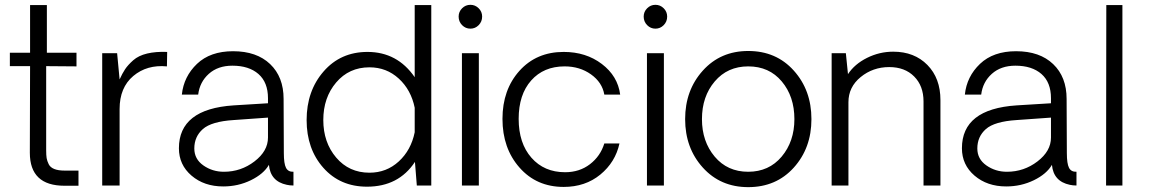

<svg xmlns="http://www.w3.org/2000/svg" viewBox="-20 -771 4780 798"><path d="M248 1Q104 1 104 -136.2L105 -496.1H21V-551.8H105V-750H174.8V-551.8H297.9V-495.1L171.9 -496.1V-146Q171.9 -126 173.8 -114Q175.8 -102.1 182.4 -88.6Q189 -75.2 205.6 -68.6Q222.2 -62 248 -62H306.2V1Z M674.8 -555.2 673.8 -495.1Q590.8 -502.9 533.9 -455.1Q477.1 -407.2 477.1 -317.9V0H404.8V-549.8H466.8L477.1 -440.9Q488.3 -465.8 500 -483.4Q511.7 -501 533.7 -520.5Q555.7 -540 591.8 -548.6Q627.9 -557.1 674.8 -555.2Z M907.7 3.9Q828.6 3.9 776.1 -41Q723.6 -85.9 723.6 -154.8Q723.6 -317.9 950.7 -333L1093.8 -341.8V-362.8Q1093.8 -428.7 1054.2 -463.4Q1014.6 -498 945.8 -498Q885.7 -498 847.9 -464.1Q810.1 -430.2 803.7 -377.9H735.8Q743.7 -453.1 798.8 -505.6Q854 -558.1 948.7 -558.1Q1046.9 -558.1 1102.8 -504.6Q1158.7 -451.2 1158.7 -359.9L1159.7 -134.8Q1159.7 -90.8 1168.7 -73.5Q1177.7 -56.2 1199.7 -57.1V0Q1184.6 0 1171.9 -2.9Q1104 -17.1 1097.7 -85.9Q1075.7 -47.9 1022.7 -22Q969.7 3.9 907.7 3.9ZM910.6 -57.1Q981.4 -57.1 1037.6 -100.1Q1093.8 -143.1 1093.8 -199.2V-282.2L950.7 -272Q858.9 -266.1 823.2 -234.6Q787.6 -203.1 787.6 -153.8Q787.6 -109.9 825.2 -83.5Q862.8 -57.1 910.6 -57.1Z M1772.5 -750V0H1712.4L1704.6 -98.1Q1636.7 4.9 1505.4 4.9Q1393.6 4.9 1324 -73.5Q1254.4 -151.9 1254.4 -272Q1254.4 -393.1 1325 -474.1Q1395.5 -555.2 1507.3 -555.2Q1631.3 -555.2 1703.6 -450.2V-750ZM1515.6 -53.2Q1586.4 -53.2 1637.5 -100.1Q1688.5 -147 1703.6 -221.2V-323.2Q1688.5 -397.5 1637.5 -444.3Q1586.4 -491.2 1515.6 -491.2Q1430.7 -491.2 1377.2 -428.2Q1323.7 -365.2 1323.7 -272.2Q1323.7 -179.2 1377.2 -116.2Q1430.7 -53.2 1515.6 -53.2Z M1886.2 -702.1Q1886.2 -722.2 1900.6 -736.6Q1915 -751 1935.1 -751Q1955.1 -751 1969.5 -736.6Q1983.9 -722.2 1983.9 -702.1Q1983.9 -681.2 1969.5 -666.5Q1955.1 -651.9 1935.1 -651.9Q1915 -651.9 1900.6 -666.5Q1886.2 -681.2 1886.2 -702.1ZM1899.9 -549.8H1970.2V0H1899.9Z M2322.8 5.9Q2210 5.9 2139.2 -74.5Q2068.4 -154.8 2068.4 -276.9Q2068.4 -397.9 2138.9 -476.6Q2209.5 -555.2 2322.8 -555.2Q2415.5 -555.2 2481.4 -505.1Q2547.4 -455.1 2557.6 -377.9H2491.7Q2482.9 -428.7 2436.3 -461.9Q2389.6 -495.1 2326.7 -495.1Q2239.7 -495.1 2187.7 -436.5Q2135.7 -377.9 2135.7 -276.9Q2135.7 -175.8 2188.7 -115.5Q2241.7 -55.2 2328.6 -55.2Q2388.7 -55.2 2432.1 -88.6Q2475.6 -122.1 2491.7 -174.8H2554.7Q2537.6 -96.7 2475.1 -45.4Q2412.6 5.9 2322.8 5.9Z M2655.3 -702.1Q2655.3 -722.2 2669.7 -736.6Q2684.1 -751 2704.1 -751Q2724.1 -751 2738.5 -736.6Q2752.9 -722.2 2752.9 -702.1Q2752.9 -681.2 2738.5 -666.5Q2724.1 -651.9 2704.1 -651.9Q2684.1 -651.9 2669.7 -666.5Q2655.3 -681.2 2655.3 -702.1ZM2668.9 -549.8H2739.3V0H2668.9Z M3089.8 6.8Q2974.6 6.8 2901.1 -74.5Q2827.6 -155.8 2827.6 -275.9Q2827.6 -396 2901.1 -477.5Q2974.6 -559.1 3089.8 -559.1Q3206.1 -559.1 3279.3 -477.5Q3352.5 -396 3352.5 -275.9Q3352.5 -155.8 3279.3 -74.5Q3206.1 6.8 3089.8 6.8ZM3281.7 -275.9Q3281.7 -370.1 3229.2 -432.6Q3176.8 -495.1 3089.8 -495.1Q3003.9 -495.1 2950.7 -432.6Q2897.5 -370.1 2897.5 -275.9Q2897.5 -183.1 2950.4 -120.1Q3003.4 -57.1 3089.6 -57.1Q3175.8 -57.1 3228.8 -120.1Q3281.7 -183.1 3281.7 -275.9Z M3692.4 -556.2Q3780.3 -556.2 3834.5 -501Q3888.7 -445.8 3888.7 -355V0H3818.4V-349.1Q3818.4 -414.1 3779.5 -453.1Q3740.7 -492.2 3675.8 -492.2Q3607.9 -492.2 3557.1 -450.7Q3506.3 -409.2 3506.3 -346.2V0H3436.5V-549.8H3495.6L3504.4 -462.9Q3532.2 -504.9 3583.7 -530.5Q3635.3 -556.2 3692.4 -556.2Z M4162.1 3.9Q4083 3.9 4030.5 -41Q3978 -85.9 3978 -154.8Q3978 -317.9 4205.1 -333L4348.1 -341.8V-362.8Q4348.1 -428.7 4308.6 -463.4Q4269 -498 4200.2 -498Q4140.1 -498 4102.3 -464.1Q4064.5 -430.2 4058.1 -377.9H3990.2Q3998 -453.1 4053.2 -505.6Q4108.4 -558.1 4203.1 -558.1Q4301.3 -558.1 4357.2 -504.6Q4413.1 -451.2 4413.1 -359.9L4414.1 -134.8Q4414.1 -90.8 4423.1 -73.5Q4432.1 -56.2 4454.1 -57.1V0Q4439 0 4426.3 -2.9Q4358.4 -17.1 4352.1 -85.9Q4330.1 -47.9 4277.1 -22Q4224.1 3.9 4162.1 3.9ZM4165 -57.1Q4235.8 -57.1 4292 -100.1Q4348.1 -143.1 4348.1 -199.2V-282.2L4205.1 -272Q4113.3 -266.1 4077.6 -234.6Q4042 -203.1 4042 -153.8Q4042 -109.9 4079.6 -83.5Q4117.2 -57.1 4165 -57.1Z M4577.1 0 4578.1 -750H4645V0Z"/></svg>

Font: Oakes Grotesk
Style: Light
Weight: 300
Designer: Samuel Oakes
Foundry: Samuel Oakes
Version: Version 1.0 | wf-rip DC20170320